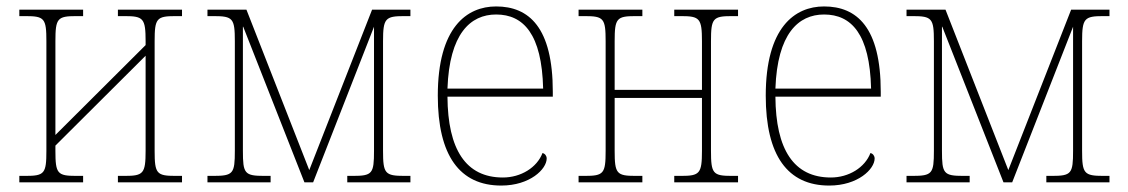

<svg xmlns="http://www.w3.org/2000/svg" viewBox="-20 -566 3503 596"><path d="M40 0H238V-20H217C158 -20 152 -27 152 -98V-114L432 -393V-98C432 -27 425 -20 367 -20H346V0H545V-20H525C466 -20 460 -27 460 -98V-438C460 -509 466 -516 525 -516H545V-536H346V-516H367C425 -516 432 -509 432 -438V-426L152 -147V-438C152 -509 158 -516 217 -516H238V-536H40V-516H59C118 -516 124 -509 124 -438V-98C124 -27 118 -20 59 -20H40Z M624 0H820V-20H801C739 -20 734 -27 734 -98V-483H735L925 0H952L1141 -483V-98C1141 -27 1136 -20 1075 -20H1058V0H1254V-20H1236C1175 -20 1169 -27 1169 -98V-438C1169 -509 1176 -516 1235 -516H1254V-536H1135L940 -38L745 -536H624V-516H643C703 -516 709 -509 709 -438V-98C709 -27 704 -20 642 -20H624Z M1536 10C1625 10 1677 -41 1677 -74C1677 -82 1672 -89 1664 -91C1647 -46 1597 -15 1541 -15C1426 -15 1370 -102 1369 -266H1696V-281C1696 -481 1622 -546 1520 -546C1429 -546 1339 -481 1339 -269C1339 -83 1407 10 1536 10ZM1666 -291H1369C1375 -461 1440 -521 1520 -521C1605 -521 1662 -460 1666 -291Z M1776 0H1974V-20H1953C1894 -20 1888 -27 1888 -98V-262H2159V-98C2159 -27 2152 -20 2094 -20H2073V0H2271V-20H2252C2193 -20 2187 -27 2187 -98V-438C2187 -509 2193 -516 2252 -516H2271V-536H2073V-516H2094C2152 -516 2159 -509 2159 -438V-287H1888V-438C1888 -509 1894 -516 1953 -516H1974V-536H1776V-516H1795C1854 -516 1860 -509 1860 -438V-98C1860 -27 1854 -20 1795 -20H1776Z M2554 10C2643 10 2695 -41 2695 -74C2695 -82 2690 -89 2682 -91C2665 -46 2615 -15 2559 -15C2444 -15 2388 -102 2387 -266H2714V-281C2714 -481 2640 -546 2538 -546C2447 -546 2357 -481 2357 -269C2357 -83 2425 10 2554 10ZM2684 -291H2387C2393 -461 2458 -521 2538 -521C2623 -521 2680 -460 2684 -291Z M2794 0H2990V-20H2971C2909 -20 2904 -27 2904 -98V-483H2905L3095 0H3122L3311 -483V-98C3311 -27 3306 -20 3245 -20H3228V0H3424V-20H3406C3345 -20 3339 -27 3339 -98V-438C3339 -509 3346 -516 3405 -516H3424V-536H3305L3110 -38L2915 -536H2794V-516H2813C2873 -516 2879 -509 2879 -438V-98C2879 -27 2874 -20 2812 -20H2794Z"/></svg>

Font: Noto Serif SemiCondensed Thin
Style: Regular
Weight: 100
Width: 4
Designer: Monotype Design Team
Foundry: Monotype Imaging Inc.
Version: Version 2.015